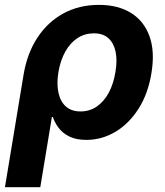

<svg xmlns="http://www.w3.org/2000/svg" viewBox="-39 -567 681 791"><path d="M-18.6 204.1 58.1 -259.3Q72.8 -347.2 115 -411.6Q157.2 -476.1 221.9 -511.5Q286.6 -546.9 368.7 -546.9Q447.3 -546.9 500.7 -513.7Q554.2 -480.5 576.9 -417.7Q599.6 -355 585 -266.6Q571.3 -181.2 532 -119.4Q492.7 -57.6 436.8 -24.2Q380.9 9.3 316.9 9.3Q274.9 9.3 247.1 -4.4Q219.2 -18.1 202.9 -39.8Q186.5 -61.5 178.7 -85H174.8L127 204.1ZM293 -107.9Q330.6 -107.9 360.1 -128.4Q389.6 -148.9 409.2 -185.3Q428.7 -221.7 436.5 -270Q444.8 -317.9 437.3 -353.8Q429.7 -389.6 407.5 -409.7Q385.3 -429.7 347.7 -429.7Q310.5 -429.7 280.5 -410.2Q250.5 -390.6 230.2 -354.7Q210 -318.8 201.7 -270Q193.8 -221.7 201.9 -184.8Q210 -147.9 232.9 -127.9Q255.9 -107.9 293 -107.9Z"/></svg>

Font: Inter 18pt
Style: Bold Italic
Weight: 700
Italic angle: -9.3988°
Designer: Rasmus Andersson
Foundry: rsms
Version: Version 4.001;git-66647c0bb